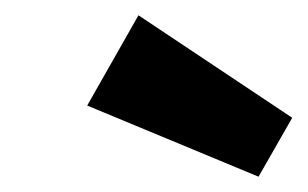

<svg xmlns="http://www.w3.org/2000/svg" viewBox="-20 -855 402 251"><path d="M161 -835 94 -717 318 -624 362 -701Z"/></svg>

Font: Fira Sans
Style: Bold Italic
Weight: 700
Italic angle: -8°
Designer: bBox Type GmbH & Carrois Corporate GbR & Edenspiekermann AG
Foundry: bBox Type GmbH & Carrois Corporate GbR & Edenspiekermann AG
Version: Version 4.301;PS 004.301;hotconv 1.0.88;makeotf.lib2.5.64775